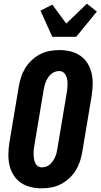

<svg xmlns="http://www.w3.org/2000/svg" viewBox="-20 -1015 546 1043"><path d="M207 8Q176 8 146.5 1Q117 -6 93 -22.5Q69 -39 53.5 -64Q38 -89 31.5 -117.5Q25 -146 25.5 -177Q26 -208 31 -240L82 -545Q86 -570 94.5 -596Q103 -622 117.5 -645.5Q132 -669 153 -688.5Q174 -708 198.5 -720.5Q223 -733 249.5 -738Q276 -743 302 -743Q333 -743 362.5 -736Q392 -729 416 -712.5Q440 -696 455.5 -671Q471 -646 477.5 -617.5Q484 -589 483.5 -558Q483 -527 478 -495L427 -190Q423 -165 414.5 -139Q406 -113 391.5 -89.5Q377 -66 356 -46.5Q335 -27 310.5 -14.5Q286 -2 259.5 3Q233 8 207 8ZM207 -106Q219 -106 231 -110Q243 -114 252 -122.5Q261 -131 268 -141.5Q275 -152 280 -163Q285 -174 287.5 -186Q290 -198 292 -209L343 -514Q345 -526 346 -538Q347 -550 347 -561.5Q347 -573 344.5 -584.5Q342 -596 337.5 -606Q333 -616 323.5 -622.5Q314 -629 302 -629Q290 -629 278.5 -625Q267 -621 257.5 -612.5Q248 -604 241 -593.5Q234 -583 229.5 -572Q225 -561 222 -549Q219 -537 217 -526L166 -221Q164 -209 163 -197Q162 -185 162.5 -173.5Q163 -162 165 -150.5Q167 -139 171.5 -129Q176 -119 185.5 -112.5Q195 -106 207 -106ZM264 -815 200 -957 264 -990 340 -887 452 -995 506 -952 394 -815Z"/></svg>

Font: Iosevka Term Curly Heavy
Style: Italic
Weight: 900
Italic angle: -9°
Designer: Belleve Invis
Foundry: Belleve Invis
Version: Version 32.3.0